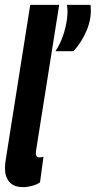

<svg xmlns="http://www.w3.org/2000/svg" viewBox="-23 -760 393 790"><path d="M101.4 -740H220.5L128.1 -157.9Q126.5 -148.7 125.6 -141.6Q124.6 -134.5 124.6 -129.3Q124.6 -124 126.1 -120Q127.5 -116 130.9 -114.2Q134.3 -112.4 139.4 -112.4Q142.6 -112.4 146.9 -112.9Q151.2 -113.3 155.9 -115.2L141.7 -9.9Q129.6 -1 109.9 4.5Q90.1 10 72.7 10Q34.6 10 16 -10.9Q-2.6 -31.7 -2.6 -67.5Q-2.6 -74.6 -1.8 -83.1Q-0.9 -91.5 0.1 -99.6ZM205 -549.2Q223.5 -576.8 235.6 -611Q247.6 -645.3 252.3 -679.3Q257 -713.3 252.6 -740H349.4Q355.6 -689.9 335.2 -638.7Q314.7 -587.6 279.1 -549.2Z"/></svg>

Font: Georama
Style: Italic
Weight: 400
Width: 2
Italic angle: -9°
Designer: Jean-Baptiste Levee
Foundry: Production Type
Version: Version 1.000